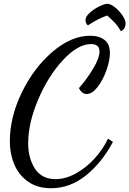

<svg xmlns="http://www.w3.org/2000/svg" viewBox="-20 -908 684 1015"><path d="M32 -160Q32 -289 95.5 -419.5Q159 -550 258 -634.5Q357 -719 457 -719Q504 -719 532.5 -697Q561 -675 561 -628Q561 -588 542.5 -536Q524 -484 495.5 -447.5Q467 -411 438 -411Q413 -411 397 -442Q435 -484 470.5 -542Q506 -600 506 -636Q506 -675 461 -675Q391 -675 312.5 -590Q234 -505 181.5 -381Q129 -257 129 -151Q129 -71 165 -16Q201 39 274 39Q326 39 380 9.5Q434 -20 479 -69Q524 -118 551 -175L577 -158Q520 -50 435.5 18.5Q351 87 250 87Q177 87 128 52Q79 17 55.5 -39Q32 -95 32 -160ZM547 -826Q501 -811 445 -774Q438 -778 435 -786.5Q432 -795 432 -802Q432 -820 454 -840Q476 -860 504.5 -874Q533 -888 548 -888Q564 -888 587 -870Q610 -852 627 -827Q644 -802 644 -782Q644 -771 638 -760Q632 -749 619 -743Q605 -768 588.5 -786Q572 -804 547 -826Z"/></svg>

Font: Dancing Script
Style: Bold
Weight: 700
Designer: Pablo Impallari
Foundry: Pablo Impallari
Version: Version 2.000